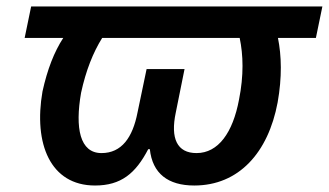

<svg xmlns="http://www.w3.org/2000/svg" viewBox="-20 -562 1014 592"><path d="M273 10C353 10 398 -27 437 -102H442C450 -27 498 10 579 10C716 10 807 -91 836 -246C850 -324 848 -391 837 -445H954L974 -542H76L56 -445H175C147 -402 126 -348 111 -280C83 -119 135 10 273 10ZM293 -90C226 -90 211 -167 230 -276C245 -345 267 -400 295 -445H719C730 -393 732 -330 717 -255C698 -153 653 -90 586 -90C526 -90 505 -135 522 -215L549 -349H432L404 -215C389 -138 355 -90 293 -90Z"/></svg>

Font: Noto Sans SemiBold
Style: Italic
Weight: 600
Italic angle: -12°
Designer: Monotype Design Team
Foundry: Monotype Imaging Inc.
Version: Version 2.013